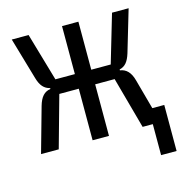

<svg xmlns="http://www.w3.org/2000/svg" viewBox="-99 -607 798 838"><g transform="rotate(-15 300.0 -188.0)"><path d="M527 140H597V-68H543L506 -203C496 -241 477 -260 449 -264V-268C475 -274 489 -292 500 -327L556 -516H481L417 -299H329V-516H255V-299H167L104 -516H28L83 -327C93 -292 109 -274 135 -268V-264C107 -260 90 -241 79 -203L22 0H102L167 -233H255V0H329V-233H417L481 0H527Z"/></g></svg>

Font: IBM Plex Mono
Style: Regular
Weight: 400
Monospace: yes
Designer: Mike Abbink, Paul van der Laan, Pieter van Rosmalen
Foundry: Bold Monday
Version: Version 2.004